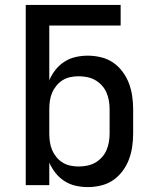

<svg xmlns="http://www.w3.org/2000/svg" viewBox="-20 -755 640 783"><path d="M338 8Q313 8 288.5 2.5Q264 -3 243 -16.5Q222 -30 206.5 -49.5Q191 -69 181 -92V0H85V-735H472V-651H181V-428Q191 -451 206.5 -470.5Q222 -490 243 -503.5Q264 -517 288.5 -522.5Q313 -528 338 -528Q365 -528 392 -521.5Q419 -515 441 -500Q463 -485 479.5 -463Q496 -441 505.5 -416Q515 -391 519 -364Q523 -337 523 -310V-210Q523 -183 519 -156Q515 -129 505.5 -104Q496 -79 479.5 -57Q463 -35 441 -20Q419 -5 392 1.5Q365 8 338 8ZM301 -76Q318 -76 335.5 -79.5Q353 -83 368 -91.5Q383 -100 395 -113Q407 -126 414 -142Q421 -158 424 -175.5Q427 -193 427 -210V-310Q427 -327 424 -344.5Q421 -362 414 -378Q407 -394 395 -407Q383 -420 368 -428.5Q353 -437 335.5 -440.5Q318 -444 301 -444Q284 -444 267 -440.5Q250 -437 235.5 -428Q221 -419 210 -405.5Q199 -392 192.5 -376.5Q186 -361 183.5 -344Q181 -327 181 -310V-210Q181 -193 183.5 -176Q186 -159 192.5 -143.5Q199 -128 210 -114.5Q221 -101 235.5 -92Q250 -83 267 -79.5Q284 -76 301 -76Z"/></svg>

Font: Iosevka Custom Medium Extended
Style: Regular
Weight: 500
Width: 7
Monospace: yes
Designer: Belleve Invis
Foundry: Belleve Invis
Version: Version 11.2.4; ttfautohint (v1.8.4)